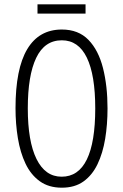

<svg xmlns="http://www.w3.org/2000/svg" viewBox="-20 -927 571 891"><path d="M479 -424Q479 -349 468 -282.5Q457 -216 432.5 -165Q408 -114 367.5 -85Q327 -56 267 -56Q206 -56 164.5 -86Q123 -116 98.5 -167.5Q74 -219 63 -285.5Q52 -352 52 -425Q52 -608 106.5 -699Q161 -790 267 -790Q344 -790 390.5 -742Q437 -694 458 -611Q479 -528 479 -424ZM109 -424Q109 -271 149.5 -189Q190 -107 266 -107Q344 -107 383 -187Q422 -267 422 -424Q422 -579 383 -659.5Q344 -740 267 -740Q187 -740 148 -658.5Q109 -577 109 -424ZM377 -907V-864H154V-907Z"/></svg>

Font: Noto Sans Malayalam UI ExtraCondensed Light
Style: Regular
Weight: 300
Width: 2
Designer: Jelle Bosma - Monotype Design Team
Foundry: Monotype Imaging Inc.
Version: Version 2.104; ttfautohint (v1.8.4.7-5d5b)